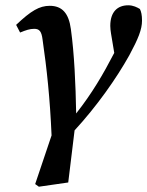

<svg xmlns="http://www.w3.org/2000/svg" viewBox="-20 -515 557 726"><path d="M127 191 238 175 262 -22C345 -112 420 -218 469 -306C503 -369 517 -404 517 -437C517 -458 514 -471 509 -481C499 -487 484 -495 465 -495C425 -495 397 -471 397 -417C397 -399 402 -377 405 -357L412 -315C370 -234 328 -162 268 -86C266 -198 261 -311 248 -405C240 -465 215 -493 168 -493C129 -493 97 -474 41 -421L56 -392C78 -401 93 -406 109 -406C128 -406 137 -398 141 -365C157 -255 169 -143 175 -3L113 181Z"/></svg>

Font: Source Serif Pro Semibold
Style: Italic
Weight: 600
Italic angle: -12°
Designer: Frank Grießhammer
Foundry: Adobe Systems Incorporated
Version: Version 3.001;hotconv 1.0.111;makeotfexe 2.5.65597